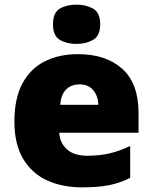

<svg xmlns="http://www.w3.org/2000/svg" viewBox="-20 -796 658 826"><path d="M315 -563Q436 -563 506 -500Q576 -437 576 -310V-225H235Q237 -182 267.5 -154Q298 -126 356 -126Q408 -126 451 -136Q494 -146 540 -168V-31Q500 -10 452.5 0Q405 10 333 10Q249 10 183.5 -19.5Q118 -49 80 -112Q42 -175 42 -273Q42 -373 76.5 -437Q111 -501 172.5 -532Q234 -563 315 -563ZM322 -433Q288 -433 265.5 -412Q243 -391 239 -345H403Q402 -382 381.5 -407.5Q361 -433 322 -433ZM309 -776Q350 -776 380.5 -759Q411 -742 411 -691Q411 -642 380.5 -624.5Q350 -607 309 -607Q267 -607 237.5 -624.5Q208 -642 208 -691Q208 -742 237.5 -759Q267 -776 309 -776Z"/></svg>

Font: Noto Kufi Arabic Black
Style: Regular
Weight: 900
Designer: Monotype Design Team, David Williams, Khaled Hosny
Foundry: Google LLC
Version: Version 2.109; ttfautohint (v1.8.4.7-5d5b)